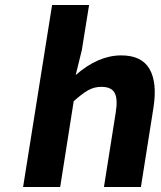

<svg xmlns="http://www.w3.org/2000/svg" viewBox="-20 -743 640 763"><path d="M71.8 0 187 -723.1H334L305.2 -543.9L280.8 -444.8Q370.1 -522.9 461.9 -522.9Q543 -522.9 574.2 -468.8Q605.5 -414.6 589.8 -314.9L540 0H393.1L439.9 -295.9Q448.7 -349.1 435.8 -373.5Q422.9 -397.9 382.8 -397.9Q354.5 -397.9 330.6 -384.5Q306.6 -371.1 272.9 -340.8L219.2 0Z"/></svg>

Font: Office Code Pro Bold Italic
Style: Regular
Weight: 700
Italic angle: -9°
Designer: Nathan Rutzky & Paul D. Hunt
Foundry: Adobe Systems Incorporated
Version: Version 1.004;PS 001.004;hotconv 1.0.70;makeotf.lib2.5.58329